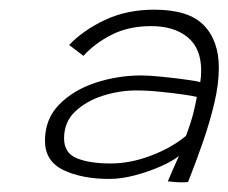

<svg xmlns="http://www.w3.org/2000/svg" viewBox="-20 -728 472 397"><path d="M327 -353Q329.5 -359.5 337.8 -378.2Q346 -397 350 -405.5Q337 -395 312.2 -384Q287.5 -373 259 -365.5Q230.5 -358 206 -358Q150 -358 111.5 -376.2Q73 -394.5 73 -437Q73 -482 102.5 -512Q132 -542 177.8 -557Q223.5 -572 272.5 -572Q289 -572 315.8 -569.2Q342.5 -566.5 365.8 -563.2Q389 -560 394 -558Q396 -569.5 396 -582Q396 -628 368 -651Q340 -674 292.5 -674Q246 -674 211 -656.2Q176 -638.5 152.5 -612.5L123 -635Q152 -665.5 197.2 -686.8Q242.5 -708 299 -708Q370 -708 401.2 -676Q432.5 -644 432.5 -587.5Q432.5 -555 423.5 -516.2Q414.5 -477.5 400 -435.5Q385.5 -393.5 369 -352Q368 -351.5 362.8 -351.2Q357.5 -351 354.5 -351Q347.5 -351 339.2 -351.8Q331 -352.5 327 -353ZM209 -390Q249.5 -390 292.2 -406.2Q335 -422.5 364.5 -447Q370.5 -463 374.2 -474.8Q378 -486.5 380.5 -497Q382.5 -505 384 -512.2Q385.5 -519.5 387 -527.5Q380.5 -529.5 359.5 -532.5Q338.5 -535.5 312 -538.2Q285.5 -541 261.5 -541Q227 -541 192.5 -530Q158 -519 135.2 -497.2Q112.5 -475.5 112.5 -442Q112.5 -411.5 138.8 -400.8Q165 -390 209 -390Z"/></svg>

Font: Grandstander Thin Thin
Style: Italic
Weight: 250
Italic angle: -15°
Version: Version 1.200